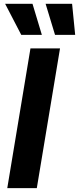

<svg xmlns="http://www.w3.org/2000/svg" viewBox="-20 -979 411 999"><path d="M292.3 -727.3H138.5L17.8 0H171.5ZM6.7 -959.2 90.6 -797.6H197.8L149.1 -959.2ZM217.3 -959.2 266.3 -797.6H371.1L355.1 -959.2Z"/></svg>

Font: Margiela Sans
Style: Bold Italic
Weight: 700
Italic angle: -9.39999°
Designer: Stefan Endress, Andreas Faust
Version: Version 1.100;FEAKit 1.0